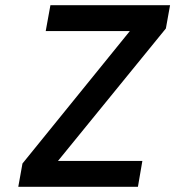

<svg xmlns="http://www.w3.org/2000/svg" viewBox="-20 -715 671 735"><path d="M202 -99H525L508 0H50L66 -89L477 -596H155L173 -695H631L615 -606Z"/></svg>

Font: Fz Poppins Med
Style: Italic
Weight: 500
Italic angle: -10°
Designer: Ninad Kale (Devanagari), Jonny Pinhorn (Latin)
Foundry: Indian Type Foundry
Version: Vit hóa bi Vntype.Com & FontZin.Com